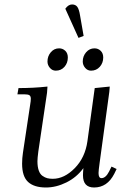

<svg xmlns="http://www.w3.org/2000/svg" viewBox="-20 -834 562 861"><path d="M58.1 -411.1 63 -439Q129.9 -439 192.9 -445.8L190.9 -418L151.9 -154.8Q147.9 -124.5 147.9 -110.8Q147.9 -85.9 153.8 -69.3Q159.7 -52.7 170.7 -45.2Q181.6 -37.6 192.1 -34.9Q202.6 -32.2 216.8 -32.2Q268.1 -32.2 314.9 -79.6Q361.8 -127 372.1 -201.2L404.8 -439L472.2 -445.8L470.2 -421.9L426.8 -104Q421.9 -68.8 421.9 -58.1Q421.9 -35.2 435.1 -35.2Q454.1 -35.2 469.2 -64.9L480 -86.9L502.9 -76.2L492.2 -54.2Q460.9 6.8 401.9 6.8Q352.1 6.8 352.1 -47.9Q352.1 -60.5 354 -80.1Q324.2 -39.1 278.1 -16.1Q231.9 6.8 186 6.8Q133.3 6.8 106.2 -17.8Q79.1 -42.5 79.1 -100.1Q79.1 -124.5 83 -149.9L115.2 -363.8Q118.2 -380.9 118.2 -391.1Q118.2 -402.8 111.8 -407Q105.5 -411.1 87.9 -411.1ZM192.9 -558.1Q192.9 -582 207.8 -599.6Q222.7 -617.2 245.1 -617.2Q261.2 -617.2 272.7 -606.2Q284.2 -595.2 284.2 -576.2Q284.2 -551.3 269 -534.2Q253.9 -517.1 230 -517.1Q214.4 -517.1 203.6 -529.8Q192.9 -542.5 192.9 -558.1ZM272.9 -794.9Q286.6 -814 303.2 -814Q318.8 -814 326.7 -803.2Q334.5 -792.5 338.9 -765.1L355 -672.9L332 -664.1ZM351.1 -558.1Q351.1 -582 366.2 -599.6Q381.3 -617.2 403.8 -617.2Q419.9 -617.2 431.4 -606.2Q442.9 -595.2 442.9 -576.2Q442.9 -551.8 427.5 -534.4Q412.1 -517.1 388.2 -517.1Q372.6 -517.1 361.8 -529.8Q351.1 -542.5 351.1 -558.1Z"/></svg>

Font: Dihjauti
Style: Italic
Weight: 400
Italic angle: -9°
Designer: T. Christopher White
Version: Version 3.0.0